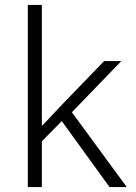

<svg xmlns="http://www.w3.org/2000/svg" viewBox="-20 -760 553 780"><path d="M93 -740H150V-251H153L233 -336L403 -512H473L272 -304L495 0H425L231 -268L150 -186V0H93Z"/></svg>

Font: Plexus Sans Light
Style: Regular
Weight: 300
Version: Version 2.001;PS 002.001;hotconv 1.0.70;makeotf.lib2.5.58329